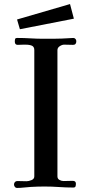

<svg xmlns="http://www.w3.org/2000/svg" viewBox="-20 -923 453 946"><path d="M356 -720Q356 -702 340 -702Q329 -702 318 -702.5Q307 -703 296 -703Q286 -703 274.5 -695.5Q263 -688 263 -676V-54Q263 -42 273 -36.5Q283 -31 293 -31Q304 -31 315.5 -31.5Q327 -32 338 -32Q354 -32 354 -18Q354 -10 352 -4.5Q350 1 341 1Q306 1 270.5 -1.5Q235 -4 199 -4Q183 -4 166 -3.5Q149 -3 132 -2Q115 -1 97.5 1Q80 3 63 3Q57 3 53 -2.5Q49 -8 49 -14Q49 -21 53.5 -26Q58 -31 65 -31Q76 -31 87.5 -30.5Q99 -30 111 -30Q121 -30 135 -35.5Q149 -41 149 -54V-677Q149 -695 133 -699.5Q117 -704 97.5 -703Q78 -702 67 -702Q53 -702 53 -718Q53 -726 54.5 -731Q56 -736 66 -736Q98 -736 130.5 -734Q163 -732 195 -732Q218 -732 240.5 -732Q263 -732 285 -733Q299 -733 313.5 -734.5Q328 -736 341 -736Q348 -736 352 -731Q356 -726 356 -720ZM344 -831 78 -779 64 -827 325 -903Z"/></svg>

Font: Kaisei HarunoUmi Medium
Style: Regular
Weight: 500
Designer: Font-Kai, 金井和夫
Foundry: KAZUO KANAI
Version: Version 5.003